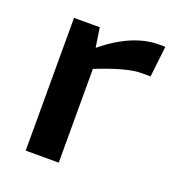

<svg xmlns="http://www.w3.org/2000/svg" viewBox="-99 -585 612 666"><g transform="rotate(20 206.5 -252.0)"><path d="M400 -504 387 -390H352Q300 -390 190 -346V0H68V-490H163L174 -418Q279 -504 376 -504Z"/></g></svg>

Font: Exo 2.0 Semi Bold
Style: Regular
Weight: 600
Designer: Natanael Gama
Version: Version 1.001;PS 001.001;hotconv 1.0.70;makeotf.lib2.5.58329